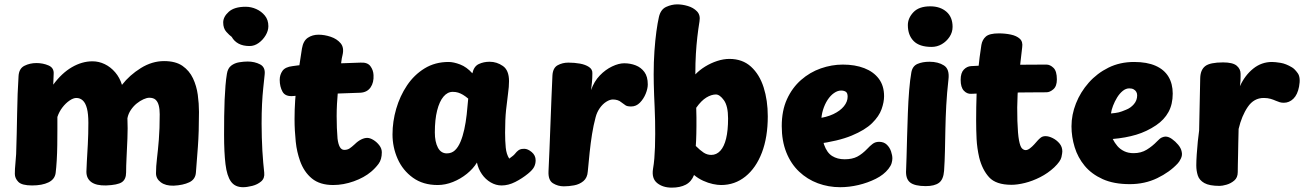

<svg xmlns="http://www.w3.org/2000/svg" viewBox="-20 -839 5985 880"><path d="M65 -490Q67 -525 92 -537.5Q117 -550 147 -550Q177 -550 202.5 -539Q228 -528 226 -500L224 -451Q263 -504 309.5 -531Q356 -558 404 -558Q433 -558 460 -545Q487 -532 508 -507.5Q529 -483 539 -450Q574 -495 625.5 -527Q677 -559 732 -559Q785 -559 816.5 -537Q848 -515 864.5 -480Q881 -445 886.5 -404.5Q892 -364 892 -326Q892 -234 887 -166.5Q882 -99 878 -49Q876 -17 847.5 -3.5Q819 10 776 12Q739 13 717 -3.5Q695 -20 695 -45Q695 -76 699.5 -113Q704 -150 708 -199Q712 -248 712 -315Q712 -339 707.5 -356Q703 -373 693 -382Q683 -391 664 -391Q653 -391 637.5 -384Q622 -377 607 -365Q592 -353 580 -335.5Q568 -318 564 -297Q566 -251 564 -204Q562 -157 560 -116.5Q558 -76 558 -49Q558 -17 538.5 -4Q519 9 466 11Q421 12 398.5 -4.5Q376 -21 376 -52Q376 -65 378 -98Q380 -131 382.5 -177.5Q385 -224 385 -276Q385 -317 378.5 -342Q372 -367 359.5 -378.5Q347 -390 330 -390Q316 -390 298.5 -378Q281 -366 266 -346.5Q251 -327 243 -303Q243 -279 243 -245Q243 -211 242.5 -174Q242 -137 240 -103.5Q238 -70 235 -46Q231 -17 202 -3Q173 11 127 11Q80 11 64 -5.5Q48 -22 48 -42Q48 -65 50.5 -88.5Q53 -112 54 -133Q57 -226 58.5 -319.5Q60 -413 65 -490Z M1003 -736Q1003 -762 1028.5 -785Q1054 -808 1106 -808Q1131 -808 1154.5 -797.5Q1178 -787 1194 -767.5Q1210 -748 1210 -719Q1210 -698 1197.5 -677Q1185 -656 1165.5 -642Q1146 -628 1124 -628Q1094 -628 1073.5 -639Q1053 -650 1042 -670Q1032 -677 1017.5 -693Q1003 -709 1003 -736ZM1020 -501Q1024 -526 1039.5 -538Q1055 -550 1076 -553.5Q1097 -557 1115 -557Q1147 -557 1172 -544Q1197 -531 1193 -497Q1190 -468 1186.5 -435Q1183 -402 1181 -362Q1179 -322 1179 -272Q1179 -240 1180 -209Q1181 -178 1182.5 -148.5Q1184 -119 1186.5 -93.5Q1189 -68 1191 -48Q1194 -22 1177 -7.5Q1160 7 1136 13Q1112 19 1094 19Q1057 19 1038.5 -7Q1020 -33 1013.5 -86.5Q1007 -140 1007 -221Q1007 -266 1007.5 -306Q1008 -346 1009.5 -381.5Q1011 -417 1013.5 -447Q1016 -477 1020 -501Z M1364 -617Q1370 -652 1391 -666Q1412 -680 1440 -680Q1467 -680 1495.5 -670.5Q1524 -661 1541 -641Q1558 -621 1550 -587Q1546 -571 1544.5 -557Q1543 -543 1539 -518Q1536 -496 1533.5 -471Q1531 -446 1528.5 -418.5Q1526 -391 1524.5 -362.5Q1523 -334 1523 -307Q1523 -279 1524 -253Q1525 -227 1527 -204Q1530 -179 1537.5 -165.5Q1545 -152 1558 -152Q1572 -152 1582 -158.5Q1592 -165 1606 -178Q1620 -192 1635 -199.5Q1650 -207 1663 -207Q1676 -207 1691.5 -197.5Q1707 -188 1718.5 -173Q1730 -158 1730 -141Q1730 -108 1715 -88Q1700 -68 1681 -52Q1649 -25 1601.5 -8Q1554 9 1507 9Q1446 9 1409.5 -21Q1373 -51 1355 -102Q1348 -122 1343 -143.5Q1338 -165 1335.5 -189.5Q1333 -214 1331.5 -240Q1330 -266 1330 -293Q1330 -380 1341.5 -464Q1353 -548 1364 -617ZM1326 -399Q1288 -395 1275 -418.5Q1262 -442 1262 -473Q1262 -496 1274.5 -514Q1287 -532 1321 -536Q1368 -543 1423 -545Q1478 -547 1532.5 -548.5Q1587 -550 1632 -552Q1664 -554 1677.5 -536Q1691 -518 1692 -495Q1694 -461 1678.5 -438.5Q1663 -416 1632 -414Q1587 -412 1533 -410.5Q1479 -409 1425 -406.5Q1371 -404 1326 -399Z M1779 -223Q1779 -282 1796 -340.5Q1813 -399 1845.5 -447.5Q1878 -496 1926 -525.5Q1974 -555 2036 -555Q2059 -555 2089 -543.5Q2119 -532 2145 -503Q2152 -535 2174.5 -545.5Q2197 -556 2224 -556Q2257 -556 2285 -536.5Q2313 -517 2313 -467Q2313 -442 2308.5 -410Q2304 -378 2299.5 -335Q2295 -292 2295 -231Q2295 -193 2298 -162.5Q2301 -132 2314 -112Q2323 -119 2328.5 -123Q2334 -127 2338 -131.5Q2342 -136 2348 -143Q2356 -151 2363 -154Q2370 -157 2383 -157Q2399 -157 2417 -142Q2435 -127 2435 -104Q2435 -88 2428 -74Q2421 -60 2400 -43Q2373 -21 2341.5 -5Q2310 11 2279 11Q2253 11 2229 -3Q2205 -17 2188.5 -41Q2172 -65 2166 -94Q2149 -66 2120 -42.5Q2091 -19 2056 -5Q2021 9 1986 9Q1919 9 1872.5 -24.5Q1826 -58 1802.5 -111Q1779 -164 1779 -223ZM1973 -232Q1973 -189 1987 -162.5Q2001 -136 2028 -136Q2050 -136 2065 -150Q2080 -164 2090.5 -189Q2101 -214 2108 -246Q2115 -278 2119 -314Q2123 -350 2126 -387Q2113 -398 2102 -404.5Q2091 -411 2080 -414.5Q2069 -418 2055 -418Q2031 -418 2012.5 -396Q1994 -374 1983.5 -332.5Q1973 -291 1973 -232Z M2564 15Q2537 15 2514.5 1Q2492 -13 2494 -54Q2496 -99 2498.5 -155.5Q2501 -212 2503 -272Q2505 -332 2507.5 -389Q2510 -446 2512 -493Q2514 -528 2536 -540Q2558 -552 2585 -552Q2613 -552 2638 -547.5Q2663 -543 2679.5 -532Q2696 -521 2695 -503Q2695 -490 2694.5 -481Q2694 -472 2693 -460.5Q2692 -449 2689 -426Q2703 -466 2729 -493Q2755 -520 2785.5 -534.5Q2816 -549 2841 -549Q2869 -549 2893.5 -539.5Q2918 -530 2933.5 -509Q2949 -488 2949 -452Q2949 -433 2939.5 -409.5Q2930 -386 2913 -368.5Q2896 -351 2873 -351Q2855 -351 2847.5 -356Q2840 -361 2828 -370Q2820 -377 2810 -380Q2800 -383 2789 -383Q2775 -383 2758.5 -372.5Q2742 -362 2729 -343.5Q2716 -325 2710 -302Q2700 -265 2693.5 -224Q2687 -183 2682.5 -140Q2678 -97 2674 -53Q2672 -24 2654 -9Q2636 6 2611.5 10.5Q2587 15 2564 15Z M3000 -761Q3008 -796 3033.5 -807.5Q3059 -819 3084 -819Q3107 -819 3132.5 -811.5Q3158 -804 3174.5 -787Q3191 -770 3186 -741Q3180 -704 3176 -668.5Q3172 -633 3169.5 -592.5Q3167 -552 3167 -498Q3186 -518 3212 -534Q3238 -550 3267 -559.5Q3296 -569 3323 -569Q3383 -569 3422 -533.5Q3461 -498 3480 -438.5Q3499 -379 3499 -306Q3499 -210 3472 -139.5Q3445 -69 3396.5 -30Q3348 9 3285 9Q3269 9 3247.5 4.5Q3226 0 3203 -10.5Q3180 -21 3161 -37Q3149 -6 3123 7.5Q3097 21 3059 21Q3018 21 2992 0Q2966 -21 2973 -65Q2977 -88 2979 -112.5Q2981 -137 2982 -165Q2983 -193 2983 -225Q2983 -255 2982.5 -285.5Q2982 -316 2980.5 -346Q2979 -376 2978 -404Q2977 -432 2976.5 -456Q2976 -480 2976 -498Q2976 -555 2979.5 -605Q2983 -655 2988.5 -695Q2994 -735 3000 -761ZM3169 -170Q3189 -150 3205 -139.5Q3221 -129 3240 -129Q3264 -129 3281.5 -148Q3299 -167 3308 -204Q3317 -241 3317 -296Q3317 -353 3298 -379.5Q3279 -406 3261 -406Q3251 -406 3240 -402.5Q3229 -399 3217.5 -392Q3206 -385 3194.5 -373.5Q3183 -362 3171 -345Q3172 -322 3172 -301Q3172 -280 3172 -261Q3172 -242 3171.5 -225.5Q3171 -209 3170.5 -195Q3170 -181 3169 -170Z M3723 -179 3724 -296Q3768 -301 3799.5 -316Q3831 -331 3848 -352Q3865 -373 3865 -396Q3865 -413 3856.5 -418.5Q3848 -424 3835 -424Q3819 -424 3802.5 -412.5Q3786 -401 3773 -381Q3760 -361 3752 -335Q3744 -309 3744 -279Q3744 -213 3757 -176Q3770 -139 3794 -124Q3818 -109 3851 -109Q3886 -109 3909 -121Q3932 -133 3956 -158Q3967 -170 3979.5 -179.5Q3992 -189 4009 -189Q4031 -189 4044.5 -176Q4058 -163 4064 -145Q4070 -127 4070 -113Q4070 -103 4066.5 -91Q4063 -79 4052 -65Q4031 -38 3994 -19.5Q3957 -1 3914.5 9Q3872 19 3831 19Q3777 19 3728.5 1Q3680 -17 3642.5 -52.5Q3605 -88 3584 -140.5Q3563 -193 3563 -261Q3563 -332 3587 -384.5Q3611 -437 3651.5 -472.5Q3692 -508 3742 -525.5Q3792 -543 3843 -543Q3899 -543 3941.5 -526.5Q3984 -510 4008 -478Q4032 -446 4032 -398Q4032 -371 4020.5 -338.5Q4009 -306 3977 -274.5Q3945 -243 3883.5 -217.5Q3822 -192 3723 -179Z M4157 -507Q4162 -536 4185 -546Q4208 -556 4240 -556Q4280 -556 4306.5 -539Q4333 -522 4327 -474Q4320 -412 4317 -355.5Q4314 -299 4313 -247Q4312 -195 4311 -147.5Q4310 -100 4307 -56Q4304 -16 4283.5 -1Q4263 14 4223 14Q4172 14 4151 -3Q4130 -20 4133 -61Q4134 -79 4135 -119Q4136 -159 4137.5 -212Q4139 -265 4141 -320.5Q4143 -376 4147 -425Q4151 -474 4157 -507ZM4141 -724Q4141 -756 4166.5 -783Q4192 -810 4244 -810Q4289 -810 4317.5 -785.5Q4346 -761 4346 -716Q4346 -691 4332 -670Q4318 -649 4296.5 -636.5Q4275 -624 4250 -624Q4194 -624 4167.5 -651Q4141 -678 4141 -724Z M4478 -633Q4482 -657 4498.5 -671.5Q4515 -686 4558 -686Q4587 -686 4613 -680.5Q4639 -675 4654 -661.5Q4669 -648 4665 -622Q4659 -573 4653 -518.5Q4647 -464 4644 -405.5Q4641 -347 4643 -285Q4645 -224 4650.5 -195.5Q4656 -167 4664 -159Q4672 -151 4681 -151Q4690 -151 4700.5 -159Q4711 -167 4720.5 -177.5Q4730 -188 4736 -195Q4742 -202 4750.5 -208.5Q4759 -215 4772 -215Q4787 -215 4805 -206Q4823 -197 4836 -181.5Q4849 -166 4849 -145Q4849 -138 4845 -119Q4841 -100 4812 -72Q4783 -45 4747.5 -27Q4712 -9 4677.5 -0.5Q4643 8 4616 8Q4545 8 4513.5 -26.5Q4482 -61 4468 -117Q4458 -161 4456 -202Q4454 -243 4454 -288Q4454 -349 4456 -406Q4458 -463 4463.5 -519.5Q4469 -576 4478 -633ZM4431 -409Q4412 -408 4397.5 -423.5Q4383 -439 4383 -473Q4383 -505 4397.5 -520Q4412 -535 4431 -536Q4457 -538 4498.5 -539.5Q4540 -541 4588.5 -541.5Q4637 -542 4686 -542.5Q4735 -543 4776 -543Q4793 -543 4808.5 -528Q4824 -513 4824 -475Q4824 -444 4808 -430Q4792 -416 4776 -416Q4734 -416 4690.5 -415.5Q4647 -415 4603.5 -414.5Q4560 -414 4516.5 -412.5Q4473 -411 4431 -409Z M5158 5Q5085 5 5034 -18Q4983 -41 4951.5 -79Q4920 -117 4905.5 -164.5Q4891 -212 4891 -260Q4891 -313 4911.5 -365Q4932 -417 4970 -460Q5008 -503 5060.5 -529Q5113 -555 5178 -555Q5237 -555 5276.5 -537.5Q5316 -520 5335.5 -487.5Q5355 -455 5355 -410Q5355 -361 5335.5 -325.5Q5316 -290 5279 -265Q5236 -236 5187.5 -221.5Q5139 -207 5080 -202Q5089 -184 5101.5 -169.5Q5114 -155 5132.5 -146Q5151 -137 5176 -137Q5210 -137 5236 -153Q5262 -169 5283 -191Q5296 -205 5305.5 -209Q5315 -213 5322 -213Q5336 -213 5351.5 -202Q5367 -191 5380 -175.5Q5393 -160 5396 -144Q5400 -128 5392.5 -112.5Q5385 -97 5378 -90Q5341 -50 5284 -22.5Q5227 5 5158 5ZM5072 -319Q5095 -321 5107.5 -324Q5120 -327 5141 -336Q5162 -344 5177 -361.5Q5192 -379 5192 -402Q5192 -411 5188 -418Q5184 -425 5176 -429.5Q5168 -434 5156 -434Q5140 -434 5125.5 -422Q5111 -410 5100 -392Q5089 -374 5081.5 -354.5Q5074 -335 5072 -319Z M5481 -481Q5482 -519 5504 -536Q5526 -553 5586 -553Q5630 -553 5648 -538Q5666 -523 5666 -501Q5666 -495 5666 -486.5Q5666 -478 5665.5 -468Q5665 -458 5663 -444Q5686 -494 5724 -524.5Q5762 -555 5810 -555Q5824 -555 5849 -551Q5874 -547 5902 -530Q5914 -523 5928 -503.5Q5942 -484 5934 -442Q5927 -405 5908 -386.5Q5889 -368 5864 -368Q5854 -368 5845.5 -370.5Q5837 -373 5828 -377Q5817 -382 5803.5 -386Q5790 -390 5772 -390Q5727 -390 5699 -349Q5671 -308 5657 -248Q5656 -214 5655.5 -184.5Q5655 -155 5654.5 -130.5Q5654 -106 5653.5 -85.5Q5653 -65 5653 -50Q5653 -25 5637 -11.5Q5621 2 5601.5 7.5Q5582 13 5570 13Q5523 13 5500 0Q5477 -13 5470 -34.5Q5463 -56 5463 -81Q5463 -101 5465 -131Q5467 -161 5470 -191Q5473 -221 5476 -241Z"/></svg>

Font: Playpen Sans ExtraBold
Style: Regular
Weight: 800
Designer: Laura Meseguer, Veronika Burian, José Scaglione
Foundry: TypeTogether
Version: Version 1.001